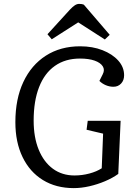

<svg xmlns="http://www.w3.org/2000/svg" viewBox="-20 -953 682 987"><path d="M600 -332 588 -59Q559 -38 520 -21.5Q481 -5 439.5 4.5Q398 14 359 14Q268 14 200.5 -27.5Q133 -69 96 -145.5Q59 -222 59 -325Q59 -444 100 -531.5Q141 -619 216 -667Q291 -715 392 -715Q456 -715 507 -695Q558 -675 588 -641.5Q618 -608 618 -566Q618 -540 602.5 -523.5Q587 -507 563 -507Q543 -507 524 -515Q505 -523 491 -537L508 -571Q520 -594 508 -612.5Q496 -631 466 -641.5Q436 -652 391 -652Q316 -652 262.5 -614.5Q209 -577 181 -505.5Q153 -434 153 -333Q153 -247 179 -183.5Q205 -120 252 -85.5Q299 -51 363 -51Q402 -51 439.5 -61Q477 -71 503 -88L510 -266L425 -286L431 -332ZM544 -774 519 -750 382 -838 246 -751 224 -777 339 -903Q354 -919 365 -926Q376 -933 387 -933Q396 -933 401 -932Q406 -931 411 -929Z"/></svg>

Font: Literata
Style: Italic
Weight: 400
Italic angle: -2°
Designer: Latin by Veronika Burian and Jose Scaglione. Greek by Irene Vlachou. Cyrillic by Vera Evstafieva
Foundry: TypeTogether
Version: Version 3.103;gftools[0.9.29]